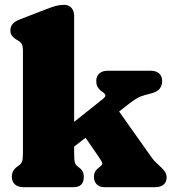

<svg xmlns="http://www.w3.org/2000/svg" viewBox="-20 -775 710 795"><path d="M76 0Q54.5 0 41.8 -11.5Q29 -23 29 -43Q29 -58 35.5 -68.5Q42 -79 54 -87L61 -92Q68 -97.5 71.5 -107Q75 -116.5 75 -142V-563Q75 -585.5 69.5 -593.8Q64 -602 55 -607L48 -611Q37 -617.5 30 -626.2Q23 -635 23 -649Q23 -665 32.5 -676Q42 -687 63 -695L169 -736Q194.5 -746 211 -750.5Q227.5 -755 246 -755Q265 -755 276 -742.2Q287 -729.5 287 -710V-142Q287 -113.5 289.8 -103Q292.5 -92.5 300 -87L308 -81Q327 -67 327 -43Q327 0 285 0ZM222 -218.5 405 -364.5Q416.5 -373 416.2 -379.5Q416 -386 405 -394L396 -400.5Q387.5 -408 383 -417.2Q378.5 -426.5 378.5 -439Q378.5 -459.5 391.2 -470.8Q404 -482 425.5 -482H604.5Q626.5 -482 639 -470.8Q651.5 -459.5 651.5 -439Q651.5 -421.5 641 -407.5Q630.5 -393.5 598 -386Q581 -382.5 563 -375.8Q545 -369 514.5 -345.5L254 -142ZM436.5 -365 605 -127Q613.5 -115 620 -108Q626.5 -101 636 -92.5Q650.5 -80 660.2 -67.8Q670 -55.5 670 -40.5Q670 -21.5 657.5 -10.8Q645 0 623 0H411Q392.5 0 380.8 -11.5Q369 -23 369 -43Q369 -54.5 373 -62.8Q377 -71 385 -77.5L393 -84Q407.5 -94 401.8 -104.5Q396 -115 385 -131L302 -251Z"/></svg>

Font: Fraunces SuperSoft Wonky
Style: Regular
Weight: 900
Version: Version 1.000;[b76b70a41]